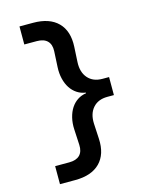

<svg xmlns="http://www.w3.org/2000/svg" viewBox="-139 -876 877 1132"><g transform="rotate(-15 300.0 -310.0)"><path d="M370 -308Q341 -304 317.5 -288.5Q294 -273 278 -248.5Q262 -224 254 -191Q246 -158 248 -120L253 -24Q255 17 233.5 38.5Q212 60 169 60H83V170H176Q276 170 327.5 118Q379 66 374 -29L369 -122Q366 -183 397.5 -219Q429 -255 486 -255H526V-365H486Q429 -365 397.5 -401Q366 -437 369 -498L374 -591Q379 -686 327.5 -738Q276 -790 176 -790H93V-680H169Q212 -680 233.5 -658.5Q255 -637 253 -596L248 -500Q246 -462 254 -429Q262 -396 278 -371.5Q294 -347 317.5 -331.5Q341 -316 370 -312Z"/></g></svg>

Font: CommitMonoV142 ExtLt
Style: Regular
Weight: 200
Monospace: yes
Designer: Eigil Nikolajsen
Foundry: Eigil Nikolajsen
Version: Version 1.142